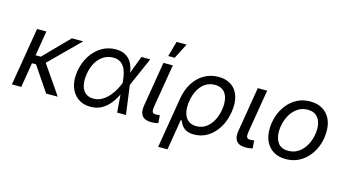

<svg xmlns="http://www.w3.org/2000/svg" viewBox="-99 -1151 3152 1746"><g transform="rotate(15 1477.0 -278.5)"><path d="M210.4 -545.9 120.1 0H32.2L122.6 -545.9ZM557.1 -545.9 242.2 -233.4H125.5L138.2 -311.5H220.7L450.2 -545.9ZM354.5 0 194.8 -235.8 253.4 -305.7 463.9 0Z M772.5 11.7Q701.7 11.7 652.8 -24.7Q604 -61 583.3 -125Q562.5 -189 576.2 -271Q590.3 -355 631.1 -418.2Q671.9 -481.4 731.7 -517.1Q791.5 -552.7 862.8 -552.7Q918.9 -552.7 954.6 -532.2Q990.2 -511.7 1010 -479.2Q1029.8 -446.8 1037.4 -410.4Q1044.9 -374 1045.4 -342.3H1077.1L1068.8 -274.4L1106 0H1022.9L1001.5 -274.4Q999.5 -300.3 994.1 -334.2Q988.8 -368.2 974.9 -400.1Q960.9 -432.1 933.3 -453.1Q905.8 -474.1 859.4 -474.1Q811 -474.1 770.8 -449.2Q730.5 -424.3 702.9 -378.4Q675.3 -332.5 665 -269Q655.3 -207.5 665.3 -162.1Q675.3 -116.7 704.3 -91.8Q733.4 -66.9 779.8 -66.9Q825.2 -66.9 861.6 -88.4Q897.9 -109.9 925.5 -142.3Q953.1 -174.8 971.9 -209.7Q990.7 -244.6 1001 -271.5L1105.5 -545.9H1188.5L1068.4 -271.5L1054.7 -206.5H1027.8Q1014.6 -174.8 994.1 -137.2Q973.6 -99.6 943.4 -65.7Q913.1 -31.7 871.1 -10Q829.1 11.7 772.5 11.7Z M1344.2 3.9Q1282.7 3.9 1257.6 -28.8Q1232.4 -61.5 1242.2 -121.1L1312.5 -545.9H1400.9L1334 -143.1Q1327.6 -106 1334 -90.3Q1340.3 -74.7 1368.2 -74.7Q1382.3 -74.7 1389.9 -75.7Q1397.5 -76.7 1403.8 -78.6L1409.2 -4.4Q1398.4 -1.5 1381.1 1.2Q1363.8 3.9 1344.2 3.9ZM1338.4 -617.2 1378.9 -760.7H1473.1L1399.4 -617.2Z M1463.9 204.1 1543 -272.5Q1557.1 -357.9 1597.2 -420.7Q1637.2 -483.4 1697.3 -518.1Q1757.3 -552.7 1831.1 -552.7Q1903.8 -552.7 1952.4 -519.3Q2001 -485.8 2021 -424.1Q2041 -362.3 2027.8 -277.3Q2014.2 -189.5 1974.1 -124.5Q1934.1 -59.6 1876 -23.9Q1817.9 11.7 1749.5 11.7Q1697.8 11.7 1669.2 -5.6Q1640.6 -22.9 1627 -45.7Q1613.3 -68.4 1606 -84.5H1599.1L1551.8 204.1ZM1749 -66.9Q1800.3 -66.9 1839.1 -94.2Q1877.9 -121.6 1903.3 -168.5Q1928.7 -215.3 1938 -273.4Q1947.3 -330.6 1937.7 -376Q1928.2 -421.4 1898.7 -447.8Q1869.1 -474.1 1817.4 -474.1Q1767.6 -474.1 1729 -449Q1690.4 -423.8 1665.3 -378.9Q1640.1 -334 1629.9 -273.9Q1619.6 -212.9 1629.9 -166Q1640.1 -119.1 1670.2 -93Q1700.2 -66.9 1749 -66.9Z M2232.4 3.9Q2170.9 3.9 2145.8 -28.8Q2120.6 -61.5 2130.4 -121.1L2200.7 -545.9H2289.1L2222.2 -143.1Q2215.8 -106 2222.2 -90.3Q2228.5 -74.7 2256.3 -74.7Q2270.5 -74.7 2278.1 -75.7Q2285.6 -76.7 2292 -78.6L2297.4 -4.4Q2286.6 -1.5 2269.3 1.2Q2252 3.9 2232.4 3.9Z M2611.8 11.7Q2545.9 11.7 2498.5 -15.9Q2451.2 -43.5 2425.5 -93.8Q2399.9 -144 2399.9 -211.4Q2399.9 -276.4 2420.2 -337.4Q2440.4 -398.4 2478.8 -447Q2517.1 -495.6 2571.5 -524.2Q2626 -552.7 2694.3 -552.7Q2760.3 -552.7 2808.1 -525.4Q2856 -498 2881.6 -447.8Q2907.2 -397.5 2907.2 -329.1Q2907.2 -263.2 2886.7 -202.1Q2866.2 -141.1 2827.4 -92.8Q2788.6 -44.4 2734.1 -16.4Q2679.7 11.7 2611.8 11.7ZM2613.8 -66.9Q2664.1 -66.9 2702.4 -90.3Q2740.7 -113.8 2766.6 -152.1Q2792.5 -190.4 2805.7 -236.3Q2818.8 -282.2 2818.8 -327.1Q2818.8 -368.7 2805.7 -401.9Q2792.5 -435.1 2764.6 -454.6Q2736.8 -474.1 2691.9 -474.1Q2642.1 -474.1 2604 -450.7Q2565.9 -427.2 2540 -388.7Q2514.2 -350.1 2501 -304Q2487.8 -257.8 2487.8 -212.4Q2487.8 -150.9 2517.6 -108.9Q2547.4 -66.9 2613.8 -66.9Z"/></g></svg>

Font: Adwaita Sans
Style: Italic
Weight: 400
Italic angle: -9.39999°
Designer: Rasmus Andersson
Foundry: rsms
Version: Version 4.001;git-9221beed3